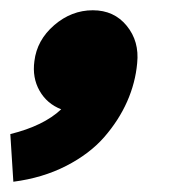

<svg xmlns="http://www.w3.org/2000/svg" viewBox="-46 -207 355 374"><path d="M-25.9 54.2Q39.1 38.1 73.2 5.9Q45.4 -4.9 31 -30.3Q16.6 -55.7 21 -87.9Q25.9 -128.9 59.6 -158Q93.3 -187 134.8 -187Q176.3 -187 200.9 -156.7Q225.6 -126.5 221.2 -84Q217.8 -45.9 201.7 -9.3Q185.5 27.3 157 60.1Q128.4 92.8 82.8 116.2Q37.1 139.6 -20 147Z"/></svg>

Font: Human Sans Black
Style: Italic
Weight: 800
Italic angle: -8°
Designer: Tim Radville
Foundry: Continuum
Version: Version 1.000;FEAKit 1.0